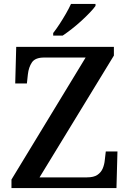

<svg xmlns="http://www.w3.org/2000/svg" viewBox="-20 -951 657 971"><path d="M38 0V-43L413 -660H203Q158 -660 141.5 -635.5Q125 -611 121 -575L116 -529H57L62 -714H556V-670L180 -54H420Q454 -54 472.5 -66.5Q491 -79 499.5 -99Q508 -119 510 -142L515 -185H574L569 0ZM249 -784Q264 -803 281 -829Q298 -855 313.5 -882Q329 -909 339 -931H463V-921Q454 -908 435 -888Q416 -868 392 -846Q368 -824 343 -804.5Q318 -785 297 -771H249Z"/></svg>

Font: Noto Naskh Arabic Medium
Style: Regular
Weight: 500
Designer: Monotype Design Team, David Williams, Mohamad Dakak and Nizar Qandah
Foundry: Monotype Imaging Inc.
Version: Version 2.016